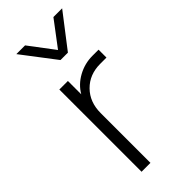

<svg xmlns="http://www.w3.org/2000/svg" viewBox="-238 -780 824 824"><g transform="rotate(-45 174.0 -368.5)"><path d="M82 -499H134V-418Q156 -456 197 -478.5Q238 -501 285 -501H322V-453H284Q219 -453 177.5 -411Q136 -369 136 -302V0H82ZM59 -737H112L198 -623L284 -737H337L220 -585H175Z"/></g></svg>

Font: Bai Jamjuree Light
Style: Regular
Weight: 300
Designer: Katatrad Aksorn Co.,Ltd.
Foundry: Cadson Demak Co.,Ltd.
Version: Version 1.000; ttfautohint (v1.6)